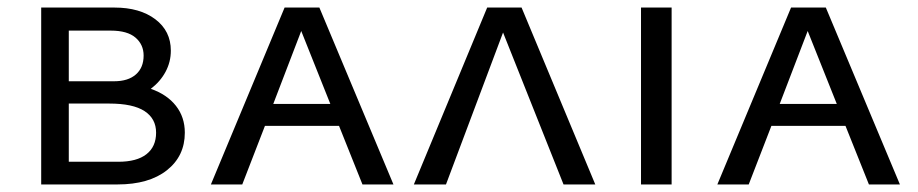

<svg xmlns="http://www.w3.org/2000/svg" viewBox="-20 -488 2428 508"><path d="M469 -137Q469 -75 421.5 -37.5Q374 0 291 0H89V-468H283Q350 -468 391 -437Q432 -406 432 -354Q432 -324 418 -298Q404 -272 379 -253Q422 -238 445.5 -208Q469 -178 469 -137ZM162 -407V-273H282Q319 -273 339.5 -291Q360 -309 360 -341Q360 -370 338.5 -388.5Q317 -407 273 -407ZM393 -137Q393 -174 362.5 -194Q332 -214 269 -214H162V-60H293Q342 -60 367.5 -80Q393 -100 393 -137Z M877 -155H681L621 0H538L733 -468H825L1021 0H939ZM854 -213 777 -406 703 -213Z M1471 0 1311 -402 1160 0H1075L1269 -468H1360L1555 0Z M1676 -468H1757V0H1676Z M2217 -155H2021L1961 0H1878L2073 -468H2165L2361 0H2279ZM2194 -213 2117 -406 2043 -213Z"/></svg>

Font: Ysabeau SC Medium
Style: Regular
Weight: 500
Designer: Christian Thalmann (Catharsis Fonts)
Version: Version 0.003